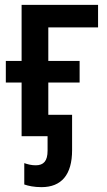

<svg xmlns="http://www.w3.org/2000/svg" viewBox="-20 -561 440 791"><path d="M151 210C233 210 277 159 277 58V-88H179V-221H308V-310H179V-448H384V-541H69V-310H4V-221H69V0H176V60C176 102 160 120 127 120C110 120 94 116 80 111V199C97 205 121 210 151 210Z"/></svg>

Font: Noto Sans UI SemiCondensed Medium
Style: Regular
Weight: 500
Width: 4
Designer: Monotype Design Team
Foundry: Monotype Imaging Inc.
Version: Version 1.901